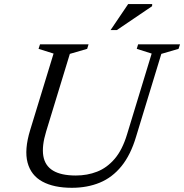

<svg xmlns="http://www.w3.org/2000/svg" viewBox="-20 -884 877 914"><path d="M199.5 -257.5Q178.5 -188.5 186.2 -141.8Q194 -95 232.5 -71.8Q271 -48.5 341 -48.5Q395.5 -48.5 442.2 -66.8Q489 -85 525.8 -127.8Q562.5 -170.5 585 -245L702 -629L631 -651.5L637.5 -673H837L830 -651.5L748 -627.5L628 -234Q602 -146.5 558.2 -92.8Q514.5 -39 455 -14.5Q395.5 10 322 10Q236.5 10 182 -19.5Q127.5 -49 111.2 -110Q95 -171 123.5 -264.5L235 -629L163.5 -651.5L170.5 -673H401.5L395 -651.5L312.5 -627.5ZM506.5 -741 590 -864.5H704.5L704 -854.5L536.5 -741Z"/></svg>

Font: Newsreader 17pt
Style: Italic
Weight: 400
Italic angle: -17°
Version: Version 1.003